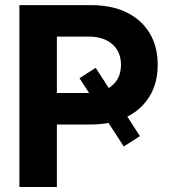

<svg xmlns="http://www.w3.org/2000/svg" viewBox="-20 -748 676 768"><path d="M57.6 0V-727.5H344.2Q426.3 -727.5 486.1 -698.5Q545.9 -669.4 578.4 -615.7Q610.8 -562 610.8 -488.8Q610.8 -417 578.9 -363.8Q546.9 -310.5 489.3 -281.7L539.6 -203.6L475.1 -162.1L414.1 -256.3Q380.4 -250 342.8 -250H207.5V0ZM362.8 -476.6 415 -396Q463.9 -426.3 463.9 -488.8Q463.9 -541 429.2 -571.3Q394.5 -601.6 335 -601.6H207.5V-376H335Q335.4 -376 336.4 -376L297.9 -435.1Z"/></svg>

Font: Inter Display
Style: Bold
Weight: 700
Designer: Rasmus Andersson
Foundry: rsms
Version: Version 4.001;git-9221beed3